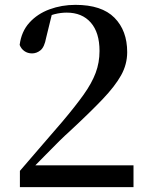

<svg xmlns="http://www.w3.org/2000/svg" viewBox="-20 -771 619 791"><path d="M62 0V-67Q110 -122 155 -175Q200 -228 237 -270Q291 -334 324.5 -381Q358 -428 374 -470.5Q390 -513 390 -561Q390 -637 354 -678Q318 -719 255 -719Q230 -719 204.5 -712.5Q179 -706 150 -689L195 -717L170 -615Q163 -577 147 -564Q131 -551 112 -551Q94 -551 80.5 -560.5Q67 -570 61 -586Q68 -641 101 -677.5Q134 -714 184 -732.5Q234 -751 291 -751Q399 -751 451.5 -698Q504 -645 504 -556Q504 -506 479 -461Q454 -416 402 -361.5Q350 -307 267 -230Q250 -215 225 -190.5Q200 -166 170.5 -135.5Q141 -105 110 -74L120 -107V-90H530V0Z"/></svg>

Font: Noto Serif TC ExtraLight SemiBold
Style: Regular
Weight: 600
Version: Version 2.003-H1;hotconv 1.1.1;makeotfexe 2.6.0